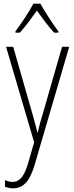

<svg xmlns="http://www.w3.org/2000/svg" viewBox="-20 -784 402 1046"><path d="M200 -764H162C139 -720 92 -650 64 -613V-606H88C118 -638 154 -689 181 -726C209 -687 244 -639 275 -606H298V-613C276 -642 225 -718 200 -764ZM13 -529 166 -9 133 106C110 183 84 207 48 207C34 207 20 203 7 197V233C22 239 35 242 51 242C106 242 142 205 169 113L357 -529H318L214 -167C202 -130 194 -99 186 -63H183C178 -86 173 -107 156 -166L52 -529Z"/></svg>

Font: Noto Sans Devanagari Condensed ExtraLight
Style: Regular
Weight: 200
Width: 3
Designer: Jelle Bosma - Monotype Design Team
Foundry: Monotype Imaging Inc.
Version: Version 2.004